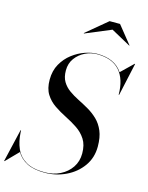

<svg xmlns="http://www.w3.org/2000/svg" viewBox="-161 -1057 895 1158"><g transform="rotate(15 286.0 -478.0)"><path d="M406.5 -924.5 246 -857.5 244 -859.5 376 -969.5H441L529.5 -859.5L528.5 -857.5ZM-17.5 10H-20.5L27.5 -195H30.5L31 -183Q34 -126 53.5 -82Q73 -38 115.8 -12.8Q158.5 12.5 233 12.5Q286 12.5 329 -9Q372 -30.5 397.5 -68.2Q423 -106 423 -155.5Q423 -209 401 -243.2Q379 -277.5 344.2 -300.8Q309.5 -324 270.5 -343.5Q231.5 -363 196.8 -386.5Q162 -410 140 -445Q118 -480 118 -535Q118 -591.5 141.8 -633.5Q165.5 -675.5 202.5 -703.8Q239.5 -732 280.2 -746Q321 -760 355 -760Q466 -760 513.5 -687.5L588.5 -760H591.5L546.5 -555H543.5Q543.5 -651.5 496.8 -704.5Q450 -757.5 355 -757.5Q317 -757.5 281 -740Q245 -722.5 221.5 -690.5Q198 -658.5 198 -614.5Q198 -572.5 214.5 -545Q231 -517.5 258.2 -498Q285.5 -478.5 318 -462.2Q350.5 -446 383 -427.2Q415.5 -408.5 442.8 -382.2Q470 -356 486.5 -317Q503 -278 503 -220Q503 -150 465 -97Q427 -44 365.2 -14.5Q303.5 15 233 15Q164 15 122 -7Q80 -29 58 -67Z"/></g></svg>

Font: Bodoni* 72pt
Style: Italic
Weight: 400
Italic angle: -13°
Version: Version 2.3